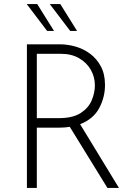

<svg xmlns="http://www.w3.org/2000/svg" viewBox="-20 -929 673 949"><path d="M275 -710Q315 -710 354.5 -698.5Q394 -687 426.5 -662.5Q459 -638 479 -600Q499 -562 499 -509Q499 -449 470.5 -395Q442 -341 376 -315L568 0H511L325 -302Q300 -298 272 -298H162V0H113V-710ZM269 -345Q340 -345 379 -370.5Q418 -396 433.5 -433.5Q449 -471 449 -507Q449 -549 428.5 -584.5Q408 -620 370.5 -641.5Q333 -663 282 -663H162V-345ZM112 -909H164L247 -776H213ZM226 -909H278L361 -776H327Z"/></svg>

Font: Synthetic Light
Style: Regular
Weight: 300
Designer: Santiago Orozco
Foundry: Typemade
Version: Version 2.000; ttfautohint (v1.8.4.7-5d5b)